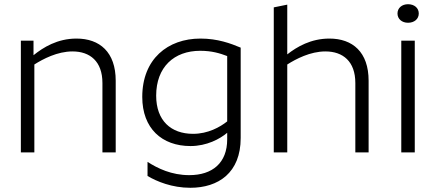

<svg xmlns="http://www.w3.org/2000/svg" viewBox="-20 -723 2068 911"><path d="M79 -530V0H143V-417C184 -443 252 -479 324 -479C407 -479 466 -432 466 -329V0H529V-340C529 -476 453 -540 343 -540C252 -540 185 -498 139 -461V-530Z M1122 -68V-497C1074 -517 1013 -540 931 -540C776 -540 655 -443 655 -263C655 -114 748 -30 884 -30C961 -30 1024 -64 1058 -93V-62C1058 50 988 108 878 108C794 108 728 76 680 45V112C724 138 796 168 883 168C1016 168 1122 97 1122 -68ZM721 -269C721 -405 806 -482 930 -482C985 -482 1024 -470 1058 -457V-147C1024 -120 967 -88 896 -88C791 -88 721 -151 721 -269Z M1524 -479C1607 -479 1666 -432 1666 -329V0H1729V-340C1729 -476 1653 -540 1543 -540C1455 -540 1389 -501 1343 -465V-701L1279 -688V0H1343V-417C1384 -443 1452 -479 1524 -479Z M1916 -615C1946 -615 1967 -633 1967 -659C1967 -685 1946 -703 1916 -703C1887 -703 1866 -685 1866 -659C1866 -633 1887 -615 1916 -615ZM1884 -530V0H1948V-530Z"/></svg>

Font: Roundo
Style: Regular
Weight: 400
Designer: Shiva Nallaperumal
Foundry: Indian Type Foundry
Version: Version 2.000